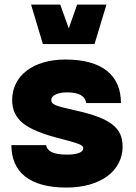

<svg xmlns="http://www.w3.org/2000/svg" viewBox="-20 -823 601 848"><path d="M269 -560.1C127.4 -560.1 33.7 -489.3 33.7 -380.9C33.7 -337.9 49.8 -303.7 82.5 -277.8C115.2 -252 170.9 -229.5 249.5 -210C278.3 -202.6 299.8 -196.3 314 -191.9C341.8 -182.6 347.7 -177.2 347.7 -167C347.7 -150.9 320.8 -140.1 277.3 -140.1C215.3 -140.1 189 -154.3 183.6 -182.1H30.3C30.3 -63.5 109.9 5.4 273.4 5.4C422.9 5.4 521.5 -67.4 521.5 -175.8C521.5 -259.3 467.3 -301.3 312.5 -335.4C220.2 -356 206.5 -361.8 206.5 -381.8C206.5 -401.4 234.9 -415 275.9 -415C330.1 -415 356.4 -398.4 360.8 -367.7H514.2C514.2 -488.8 433.6 -560.1 269 -560.1ZM169.4 -628.4H397.5L450.2 -802.7H320.8L283.7 -697.8L246.1 -802.7H117.2Z"/></svg>

Font: Estedad Black
Style: Regular
Weight: 900
Designer: Amin Abedi
Version: Version 7.3